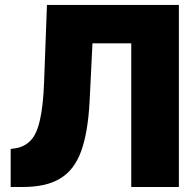

<svg xmlns="http://www.w3.org/2000/svg" viewBox="-20 -747 781 767"><path d="M42.6 -154.8Q78.1 -160.5 103 -186.4Q115.1 -198.9 124.1 -219.1Q133.2 -239.3 139.7 -268.3Q146.3 -297.2 150.4 -335.4Q154.5 -373.6 156.2 -421.9L167.6 -727.3H694.6V0H504.3V-573.9H349.4L338.1 -345.2Q331.7 -218 304 -142.4Q290.1 -104.8 269.4 -77.8Q248.6 -50.8 219.8 -33.6Q191.1 -16.3 154.1 -8.2Q117.2 0 71 0H22.7V-152Z"/></svg>

Font: Inter P Black
Style: Regular
Weight: 900
Designer: Rasmus Andersson
Foundry: rsms
Version: Version 3.018;git-588b23468